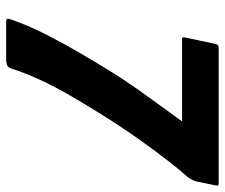

<svg xmlns="http://www.w3.org/2000/svg" viewBox="-72 -640 713 608"><g transform="rotate(90 284.0 -336.5)"><path d="M63 0Q47 0 42.5 -1Q38 -2 42 -15Q61 -70 89.5 -126Q118 -182 148.5 -234Q179 -286 205 -328Q234 -375 263 -416Q292 -457 318 -492.5Q344 -528 365 -557Q362 -557 358.5 -557Q355 -557 352 -557H110Q102 -557 100 -558Q98 -559 99 -566L119 -660Q121 -670 125 -671.5Q129 -673 137 -673H560Q566 -673 567.5 -671.5Q569 -670 567 -660L555 -602Q554 -597 551 -591Q548 -585 543 -577Q523 -555 492 -515.5Q461 -476 420.5 -419Q380 -362 333 -286Q309 -247 283 -202.5Q257 -158 234.5 -110Q212 -62 196 -12Q192 -4 184 -2Q176 0 170 0Z"/></g></svg>

Font: Glory ExtraBold
Style: Italic
Weight: 800
Italic angle: -12°
Version: Version 1.011